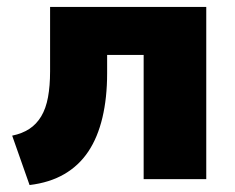

<svg xmlns="http://www.w3.org/2000/svg" viewBox="-20 -515 676 552"><path d="M65 17 15 -125Q44 -131 64.5 -144.5Q85 -158 98.5 -180.5Q112 -203 118 -235.5Q124 -268 124 -310V-495H573V0H393V-357H288V-304Q288 -234 274.5 -177Q261 -120 234 -79.5Q207 -39 165 -14.5Q123 10 65 17Z"/></svg>

Font: Nunito Sans 11pt Black
Style: Regular
Weight: 900
Version: Version 3.101;gftools[0.9.27]